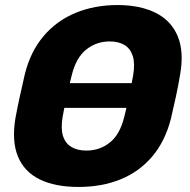

<svg xmlns="http://www.w3.org/2000/svg" viewBox="-20 -730 752 760"><path d="M217 -303 238 -401H526L505 -303ZM291 10Q198 10 137 -20Q76 -50 51 -110.5Q26 -171 41 -262Q49 -305 58.5 -348.5Q68 -392 78 -435Q100 -525 152 -586.5Q204 -648 279 -679Q354 -710 445 -710Q535 -710 596.5 -679Q658 -648 683.5 -586.5Q709 -525 693 -435Q686 -392 676.5 -348.5Q667 -305 657 -262Q634 -171 582.5 -110.5Q531 -50 457 -20Q383 10 291 10ZM322 -134Q375 -134 415 -166Q455 -198 472 -268Q483 -312 491.5 -351Q500 -390 507 -432Q515 -479 505.5 -508.5Q496 -538 472.5 -552Q449 -566 414 -566Q362 -566 321.5 -534Q281 -502 264 -432Q253 -390 244.5 -351Q236 -312 228 -268Q220 -221 229.5 -191.5Q239 -162 263 -148Q287 -134 322 -134Z"/></svg>

Font: Rubik Light
Style: Bold Italic
Weight: 700
Italic angle: -12°
Version: Version 2.104